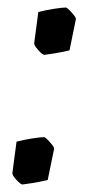

<svg xmlns="http://www.w3.org/2000/svg" viewBox="-20 -481 228 511"><path d="M71 -366 82 -449Q101 -454 123.5 -457.5Q146 -461 155 -461Q159 -461 171 -447.5Q183 -434 182 -430L165 -347Q144 -342 125.5 -339Q107 -336 98 -335Q93 -335 81.5 -348Q70 -361 71 -366ZM13 -21 24 -104Q43 -109 65.5 -112.5Q88 -116 97 -116Q101 -116 113 -102.5Q125 -89 124 -85L107 -2Q86 3 67.5 6Q49 9 40 10Q35 10 23.5 -2.5Q12 -15 13 -21Z"/></svg>

Font: Grenze
Style: Italic
Weight: 400
Italic angle: -10°
Designer: Renata Polastri
Foundry: Omnibus-Type
Version: Version 1.002; ttfautohint (v1.8)